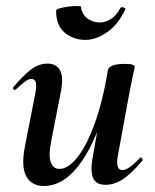

<svg xmlns="http://www.w3.org/2000/svg" viewBox="-20 -607 516 640"><path d="M127 13Q85 13 67.5 -19.5Q50 -52 63 -119L98 -297Q103 -326 98.5 -335Q94 -344 85 -344Q75 -344 62 -334Q49 -324 33 -309Q29 -305 25 -309Q21 -313 25 -317Q57 -355 83 -375Q109 -395 138 -395Q168 -395 180.5 -372Q193 -349 182 -297L151 -138Q141 -90 149 -67Q157 -44 178 -44Q207 -44 237.5 -82Q268 -120 295 -193.5Q322 -267 340 -374L358 -373Q339 -255 304 -168Q269 -81 224 -34Q179 13 127 13ZM332 9Q300 9 290.5 -13.5Q281 -36 288 -77L340 -374Q345 -394 396 -394Q416 -394 422.5 -391Q429 -388 429 -386Q429 -382 424 -360Q419 -338 414 -312L373 -89Q364 -40 388 -40Q398 -40 412.5 -50Q427 -60 446 -80Q449 -84 453 -79.5Q457 -75 454 -71Q418 -28 389.5 -9.5Q361 9 332 9ZM265 -474Q225 -474 196 -498Q167 -522 167 -571Q167 -576 179.5 -579.5Q192 -583 208.5 -585Q225 -587 237.5 -587Q250 -587 250 -584Q253 -559 271.5 -545.5Q290 -532 313 -532Q331 -532 349.5 -543.5Q368 -555 381 -580Q385 -585 392 -582Q399 -579 398 -577Q375 -526 337.5 -500Q300 -474 265 -474Z"/></svg>

Font: Cormorant Light
Style: Italic
Weight: 300
Italic angle: -10°
Designer: Christian Thalmann (Catharsis Fonts)
Foundry: Catharsis Fonts
Version: Version 4.000